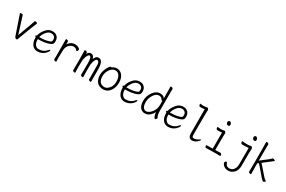

<svg xmlns="http://www.w3.org/2000/svg" viewBox="154 -2177 5692 3818"><g transform="rotate(30 3000.0 -268.0)"><path d="M254 15Q243 15 233 8Q215 -2 209 -20Q79 -407 66 -439Q56 -461 56 -464Q56 -480 86 -480Q116 -480 121 -465Q128 -440 244 -75Q380 -440 389 -474Q392 -484 407 -484Q422 -484 436.5 -476Q451 -468 451 -459Q422 -395 298 -67Q287 -38 279.5 -11.5Q272 15 254 15Z M734 16Q632 16 587 -84Q565 -131 565 -211Q546 -225 546 -240Q546 -252 564 -252L571 -253Q584 -328 648 -406Q712 -484 798 -484Q855 -484 888 -461Q948 -421 948 -340Q948 -312 942 -293Q927 -237 762 -210Q703 -201 620 -201Q620 -115 653.5 -74.5Q687 -34 730 -34Q846 -34 918 -123Q929 -137 940 -137Q950 -137 950 -128Q950 -119 936.5 -96.5Q923 -74 896.5 -48Q870 -22 828 -3Q786 16 734 16ZM626 -250H642Q755 -250 835 -276Q864 -285 875 -292.5Q886 -300 890 -311.5Q894 -323 894 -341Q894 -386 868 -411Q842 -436 797 -436Q735 -436 686 -372.5Q637 -309 626 -250Z M1164 0Q1164 9 1150 9Q1136 9 1120.5 1.5Q1105 -6 1105 -18L1107 -81Q1107 -378 1105.5 -416Q1104 -454 1104 -474Q1104 -483 1118.5 -483Q1133 -483 1148 -475.5Q1163 -468 1163 -456L1162 -391Q1183 -430 1225 -457Q1267 -484 1320 -484Q1347 -484 1373.5 -474.5Q1400 -465 1416.5 -451.5Q1433 -438 1433 -424.5Q1433 -411 1424 -396Q1415 -381 1406.5 -381Q1398 -381 1391 -391Q1380 -411 1356.5 -420Q1333 -429 1317 -429Q1274 -429 1234 -400Q1174 -357 1165 -266Q1161 -220 1161 -106Z M1584 10Q1568 10 1553.5 2Q1539 -6 1539 -18Q1541 -72 1541 -245Q1541 -369 1538 -471Q1538 -481 1553 -481Q1569 -481 1583 -473Q1597 -465 1597 -453Q1597 -416 1594 -416V-419Q1596 -429 1620 -457Q1644 -485 1681 -485Q1717 -485 1739 -457Q1761 -429 1765 -401Q1769 -423 1792 -454Q1815 -485 1856 -485Q1898 -485 1921 -457Q1961 -406 1961 -297Q1961 -102 1962 -68.5Q1963 -35 1963 0Q1963 10 1948 10Q1933 10 1918 2Q1903 -6 1903 -18L1905 -82Q1905 -332 1902 -364Q1894 -433 1849 -433Q1834 -433 1819 -411Q1778 -349 1778 -225Q1778 -102 1779.5 -68.5Q1781 -35 1781 0Q1781 10 1765 10Q1750 10 1735.5 2Q1721 -6 1721 -18Q1723 -82 1723 -293Q1723 -433 1673 -433Q1659 -433 1644 -413Q1613 -363 1601 -296Q1596 -241 1596 -132L1599 0Q1599 10 1584 10Z M2243 16Q2145 16 2095.5 -44.5Q2046 -105 2046 -207Q2046 -252 2059 -295Q2088 -385 2127 -430Q2145 -452 2157 -452Q2169 -452 2172 -445Q2216 -484 2278 -484Q2357 -484 2405.5 -420.5Q2454 -357 2454 -253Q2454 -150 2399 -68Q2340 16 2243 16ZM2237 -35Q2280 -35 2316 -63Q2398 -129 2398 -245Q2398 -330 2365 -382Q2332 -434 2272 -434Q2203 -434 2151 -362Q2102 -287 2102 -208Q2102 -42 2237 -35Z M2734 16Q2632 16 2587 -84Q2565 -131 2565 -211Q2546 -225 2546 -240Q2546 -252 2564 -252L2571 -253Q2584 -328 2648 -406Q2712 -484 2798 -484Q2855 -484 2888 -461Q2948 -421 2948 -340Q2948 -312 2942 -293Q2927 -237 2762 -210Q2703 -201 2620 -201Q2620 -115 2653.5 -74.5Q2687 -34 2730 -34Q2846 -34 2918 -123Q2929 -137 2940 -137Q2950 -137 2950 -128Q2950 -119 2936.5 -96.5Q2923 -74 2896.5 -48Q2870 -22 2828 -3Q2786 16 2734 16ZM2626 -250H2642Q2755 -250 2835 -276Q2864 -285 2875 -292.5Q2886 -300 2890 -311.5Q2894 -323 2894 -341Q2894 -386 2868 -411Q2842 -436 2797 -436Q2735 -436 2686 -372.5Q2637 -309 2626 -250Z M3197 16Q3130 16 3089 -37Q3048 -90 3048 -186Q3048 -304 3116.5 -394Q3185 -484 3269 -484Q3354 -484 3380 -430L3378 -699Q3378 -708 3393 -708Q3408 -708 3422.5 -700Q3437 -692 3437 -681Q3437 -669 3436 -643.5Q3435 -618 3435 -185Q3435 -80 3466 -37Q3467 -35 3467 -27Q3467 -20 3457 -5Q3447 10 3434 10Q3421 10 3409 -12Q3383 -63 3383 -121Q3310 16 3197 16ZM3197 -34Q3259 -34 3318 -106Q3380 -182 3380 -276V-373Q3380 -376 3371 -376Q3362 -376 3358 -382Q3328 -436 3274 -436Q3206 -436 3155.5 -357.5Q3105 -279 3105 -194Q3105 -109 3133 -71.5Q3161 -34 3197 -34Z M3734 16Q3632 16 3587 -84Q3565 -131 3565 -211Q3546 -225 3546 -240Q3546 -252 3564 -252L3571 -253Q3584 -328 3648 -406Q3712 -484 3798 -484Q3855 -484 3888 -461Q3948 -421 3948 -340Q3948 -312 3942 -293Q3927 -237 3762 -210Q3703 -201 3620 -201Q3620 -115 3653.5 -74.5Q3687 -34 3730 -34Q3846 -34 3918 -123Q3929 -137 3940 -137Q3950 -137 3950 -128Q3950 -119 3936.5 -96.5Q3923 -74 3896.5 -48Q3870 -22 3828 -3Q3786 16 3734 16ZM3626 -250H3642Q3755 -250 3835 -276Q3864 -285 3875 -292.5Q3886 -300 3890 -311.5Q3894 -323 3894 -341Q3894 -386 3868 -411Q3842 -436 3797 -436Q3735 -436 3686 -372.5Q3637 -309 3626 -250Z M4286 13Q4235 13 4214 -17Q4193 -47 4193 -110L4192 -652Q4148 -646 4123 -646Q4098 -646 4084 -645Q4075 -645 4066.5 -662Q4058 -679 4058 -692Q4058 -705 4063 -705Q4101 -699 4142 -699Q4184 -699 4224 -709Q4239 -709 4252 -684Q4258 -674 4258 -667Q4258 -661 4254.5 -654.5Q4251 -648 4251 -108Q4251 -67 4260 -54Q4269 -41 4296 -41Q4344 -41 4408 -83Q4424 -95 4430 -95Q4435 -95 4435 -88Q4435 -81 4423.5 -65Q4412 -49 4390 -30.5Q4368 -12 4339 0.5Q4310 13 4286 13Z M4601 4Q4590 4 4581.5 -11Q4573 -26 4573 -39Q4573 -52 4586 -52Q4641 -52 4722 -54V-422Q4691 -417 4616 -417Q4602 -417 4594 -434Q4586 -451 4586 -463Q4586 -476 4602 -476Q4633 -471 4667 -470Q4717 -471 4744 -481Q4767 -481 4780 -452Q4785 -442 4785 -436Q4785 -430 4782 -423.5Q4779 -417 4779 -55Q4875 -57 4891 -59H4899Q4912 -59 4920 -42.5Q4928 -26 4928 -13Q4928 0 4917 0Q4891 -3 4841 -3L4632 1Q4615 4 4603 4ZM4755 -602Q4735 -602 4722 -620Q4709 -638 4709 -655Q4709 -693 4746 -696Q4764 -696 4777.5 -678Q4791 -660 4791 -641Q4791 -602 4755 -602Z M5203 173Q5154 173 5124 156Q5072 122 5061 87L5056 73Q5056 63 5065.5 49Q5075 35 5089 35Q5104 35 5107 47Q5128 122 5199 122Q5277 122 5314 48Q5334 9 5334 -51V-422Q5302 -417 5183 -417Q5169 -417 5160.5 -434Q5152 -451 5152 -463Q5152 -476 5168 -476Q5200 -471 5278 -470Q5329 -471 5356 -481Q5378 -481 5391 -452Q5397 -442 5397 -436Q5397 -430 5393.5 -423.5Q5390 -417 5390 -50Q5390 88 5296 146Q5252 173 5203 173ZM5357 -602Q5337 -602 5323.5 -620Q5310 -638 5310 -655Q5310 -693 5347 -696Q5365 -696 5379 -678Q5393 -660 5393 -641Q5393 -602 5357 -602Z M5917 13Q5904 13 5858 -36Q5736 -183 5662 -262L5634 -242Q5634 -106 5637 0Q5637 9 5622 9Q5607 9 5592.5 1Q5578 -7 5578 -18Q5580 -70 5580 -346Q5580 -598 5577 -697Q5577 -706 5592 -706Q5608 -706 5622 -698Q5636 -690 5636 -679Q5634 -561 5634 -305L5806 -438Q5829 -458 5846 -477Q5851 -483 5866 -483Q5880 -483 5896 -474.5Q5912 -466 5912 -458Q5912 -455 5908 -452Q5872 -426 5703 -294Q5731 -265 5766 -223.5Q5801 -182 5848 -129Q5909 -52 5954 -27Q5960 -24 5960 -18Q5960 -11 5945.5 1Q5931 13 5917 13Z"/></g></svg>

Font: LXGW WenKai Mono TC Light
Style: Regular
Weight: 300
Designer: LXGW / Fontworks Inc.
Foundry: LXGW / Fontworks Inc.
Version: Version 1.330